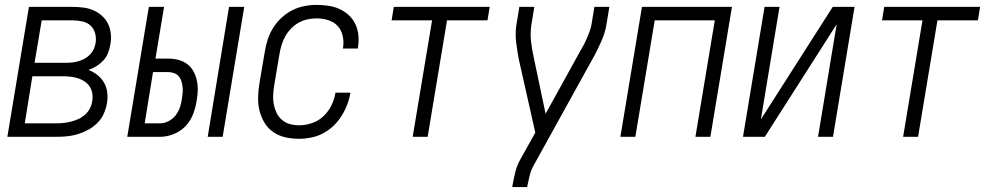

<svg xmlns="http://www.w3.org/2000/svg" viewBox="-20 -558 4040 783"><path d="M10 0 98 -530H277Q299 -530 321 -527Q343 -524 362 -515.5Q381 -507 396.5 -493Q412 -479 421 -460Q430 -441 432 -419.5Q434 -398 430 -376Q427 -359 420.5 -342Q414 -325 401.5 -311.5Q389 -298 373.5 -288.5Q358 -279 341 -273Q361 -265 377.5 -252Q394 -239 404.5 -220.5Q415 -202 417.5 -180Q420 -158 416 -136Q412 -114 402.5 -93Q393 -72 376 -55.5Q359 -39 338.5 -28Q318 -17 296 -10.5Q274 -4 252 -2Q230 0 208 0ZM251 -302Q264 -302 276.5 -303.5Q289 -305 302 -309Q315 -313 326.5 -319.5Q338 -326 347.5 -336Q357 -346 362.5 -358Q368 -370 370 -383Q373 -403 368 -422Q363 -441 349.5 -453.5Q336 -466 316.5 -470.5Q297 -475 277 -475H150L121 -302ZM208 -55Q224 -55 239 -56.5Q254 -58 269.5 -62Q285 -66 299.5 -72.5Q314 -79 326.5 -90Q339 -101 346.5 -115.5Q354 -130 356 -145Q359 -161 356.5 -176.5Q354 -192 346 -204.5Q338 -217 325.5 -225.5Q313 -234 299 -238.5Q285 -243 269 -245Q253 -247 238 -247H112L81 -55Z M827 0 914 -530H976L888 0ZM499 0 587 -530H649L614 -319H666Q687 -319 707 -314Q727 -309 743 -297Q759 -285 768.5 -268Q778 -251 782.5 -231Q787 -211 786.5 -190Q786 -169 782 -148Q778 -120 767.5 -92.5Q757 -65 736.5 -43.5Q716 -22 688 -11Q660 0 632 0ZM570 -55H632Q650 -55 667.5 -64Q685 -73 696.5 -88Q708 -103 714 -121Q720 -139 722 -156Q724 -168 725 -180.5Q726 -193 724.5 -205Q723 -217 719.5 -228Q716 -239 708.5 -247.5Q701 -256 689.5 -260Q678 -264 666 -264H604Z M1200 8Q1171 8 1144 2Q1117 -4 1095 -19Q1073 -34 1059 -57Q1045 -80 1038.5 -106Q1032 -132 1032.5 -160.5Q1033 -189 1038 -218L1060 -348Q1064 -373 1072 -397.5Q1080 -422 1094 -444.5Q1108 -467 1128 -485.5Q1148 -504 1171.5 -516Q1195 -528 1220.5 -533Q1246 -538 1271 -538Q1295 -538 1319 -534.5Q1343 -531 1364 -521.5Q1385 -512 1402 -496.5Q1419 -481 1429 -460Q1439 -439 1441.5 -415Q1444 -391 1440 -366Q1440 -365 1439.5 -363.5Q1439 -362 1439 -360H1378Q1378 -361 1378.5 -362Q1379 -363 1379 -364Q1383 -388 1377.5 -412Q1372 -436 1356.5 -452.5Q1341 -469 1318 -476Q1295 -483 1271 -483Q1252 -483 1233.5 -479Q1215 -475 1198 -465.5Q1181 -456 1167 -441.5Q1153 -427 1143.5 -410Q1134 -393 1128.5 -375Q1123 -357 1120 -339L1098 -209Q1095 -189 1094 -169.5Q1093 -150 1096.5 -132Q1100 -114 1108 -97.5Q1116 -81 1130 -69Q1144 -57 1162 -52Q1180 -47 1200 -47Q1226 -47 1252.5 -56Q1279 -65 1299.5 -84.5Q1320 -104 1332 -129Q1344 -154 1348 -180H1409Q1405 -155 1396 -131.5Q1387 -108 1373 -85.5Q1359 -63 1339.5 -44.5Q1320 -26 1297 -14Q1274 -2 1249 3Q1224 8 1200 8Z M1663 0 1742 -475H1577L1586 -530H1977L1968 -475H1803L1724 0Z M2069 205 2070 198Q2075 171 2081.5 144Q2088 117 2102 92L2163 -17L2144 -102L2096 -315Q2093 -332 2090 -349.5Q2087 -367 2085 -384.5Q2083 -402 2083 -420Q2083 -438 2086 -457L2098 -530H2159L2147 -457Q2142 -423 2145.5 -390.5Q2149 -358 2156 -327L2205 -94L2342 -342Q2350 -356 2357.5 -369.5Q2365 -383 2371.5 -397.5Q2378 -412 2383.5 -427Q2389 -442 2392 -457L2404 -530H2465L2453 -457Q2450 -438 2444 -420Q2438 -402 2430 -384.5Q2422 -367 2413.5 -349.5Q2405 -332 2395 -315L2155 119Q2145 138 2140 158Q2135 178 2131 198L2130 205Z M2510 0 2598 -530H2965L2877 0H2816L2895 -475H2650L2571 0Z M3010 0 3098 -530H3159L3083 -71L3376 -530H3465L3377 0H3316L3392 -459L3099 0Z M3663 0 3742 -475H3577L3586 -530H3977L3968 -475H3803L3724 0Z"/></svg>

Font: Iosevka Curly Light Oblique
Style: Regular
Weight: 300
Italic angle: -9°
Monospace: yes
Designer: Belleve Invis
Foundry: Belleve Invis
Version: Version 11.1.0; ttfautohint (v1.8.3)